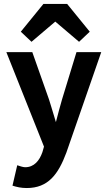

<svg xmlns="http://www.w3.org/2000/svg" viewBox="-20 -754 543 969"><path d="M202 -14 194 14C179 57 152 90 107 90C96 90 79 84 67 80L43 183C65 190 87 195 115 195C223 195 274 126 315 16L491 -491H366L293 -252C283 -217 272 -177 263 -141L262 -138L247 -188C240 -210 234 -232 227 -253L143 -491H12ZM85 -594 139 -543 259 -645 379 -543 433 -594 319 -734H199Z"/></svg>

Font: Source Sans Pro SemBd
Style: Regular
Weight: 700
Designer: Paul D. Hunt
Foundry: Adobe Systems Incorporated
Version: Version 2.020;PS 2.0;hotconv 1.0.86;makeotf.lib2.5.63406